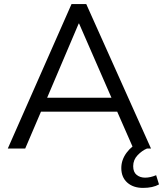

<svg xmlns="http://www.w3.org/2000/svg" viewBox="-20 -725 796 937"><path d="M18 0ZM18 0 329 -705H401L717 0H631L552 -180H180L103 0ZM364 -610 210 -248H524L366 -610ZM678 192Q630 192 601 166Q572 140 572 95Q572 55 598 20Q624 -15 668 -36L697 0Q673 10 651.5 32.5Q630 55 630 86Q630 115 647 128.5Q664 142 688 142Q714 142 742 130L756 175Q726 192 678 192Z"/></svg>

Font: Winston
Style: Regular
Weight: 400
Designer: Original fonts by Vernon Adams / Changes by Cristiano Sobral
Foundry: Original fonts by Vernon Adams / Changes by Cristiano Sobral
Version: Version 2.503;July 17, 2020;FontCreator 13.0.0.2655 64-bit